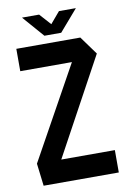

<svg xmlns="http://www.w3.org/2000/svg" viewBox="-95 -923 663 981"><g transform="rotate(-10 237.0 -432.5)"><path d="M34 -597V-713H366L435 -618L162 -116H440V0H50L36 -116V-117L302 -597ZM187 -754 91 -864V-865H179L232 -806L282 -865H369V-864L274 -754H188Z"/></g></svg>

Font: Foldit Thin Medium
Style: Regular
Weight: 500
Version: Version 1.003